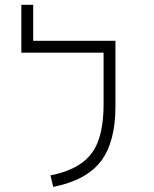

<svg xmlns="http://www.w3.org/2000/svg" viewBox="-20 -752 626 782"><path d="M401.9 -585.9H450.2V-318.4Q450.2 -173.8 391.4 -95.9Q332.5 -18.1 196.8 9.3L185.5 -37.6Q269 -54.7 316.2 -90.6Q363.3 -126.5 382.6 -185.1Q401.9 -243.7 401.9 -328.1V-537.6H66.9V-732.4H115.2V-585.9Z"/></svg>

Font: Cascadia Mono NF ExtraLight
Style: Regular
Weight: 200
Monospace: yes
Designer: Aaron Bell
Foundry: Saja Typeworks
Version: Version 2404.023; ttfautohint (v1.8.4)